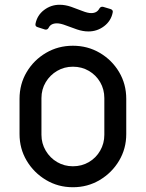

<svg xmlns="http://www.w3.org/2000/svg" viewBox="-20 -773 613 806"><path d="M286 13Q224 13 173 -17.5Q122 -48 92 -98.5Q62 -149 62 -210V-358Q62 -420 92 -470.5Q122 -521 173 -551Q224 -581 286 -581Q348 -581 399 -551Q450 -521 480 -470.5Q510 -420 510 -358V-210Q510 -149 480 -98.5Q450 -48 399 -17.5Q348 13 286 13ZM286 -75Q323 -75 353 -92.5Q383 -110 400.5 -140.5Q418 -171 418 -207V-361Q418 -398 400.5 -428Q383 -458 353 -475.5Q323 -493 286 -493Q250 -493 220 -475.5Q190 -458 172 -428Q154 -398 154 -361V-207Q154 -171 172 -140.5Q190 -110 220 -92.5Q250 -75 286 -75ZM351 -641Q328 -641 303 -649.5Q278 -658 256 -666.5Q234 -675 219 -675Q193 -675 184 -656Q179 -647 169 -649L138 -659Q127 -662 129 -673Q136 -709 165 -731Q194 -753 230 -753Q254 -753 278.5 -744.5Q303 -736 325.5 -727Q348 -718 363 -718Q387 -718 397 -737Q403 -747 414 -744L444 -735Q456 -731 453 -720Q446 -685 417 -663Q388 -641 351 -641Z"/></svg>

Font: Miriam Libre Medium
Style: Regular
Weight: 500
Version: Version 2.000